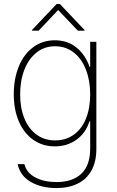

<svg xmlns="http://www.w3.org/2000/svg" viewBox="-20 -742 591 972"><path d="M69.3 88.9H103.5Q114.7 133.3 159.2 156.5Q203.6 179.7 265.6 179.7Q347.7 179.7 392.1 137.2Q436.5 94.7 436.5 10.7V-127H432.6Q413.6 -67.9 366.7 -34.4Q319.8 -1 257.8 -1Q195.8 -1 148.7 -33.9Q101.6 -66.9 75.7 -126.7Q49.8 -186.5 49.8 -264.6Q49.8 -343.8 75.4 -406Q101.1 -468.3 148.2 -503.2Q195.3 -538.1 257.8 -538.1Q321.8 -538.1 366.9 -501.5Q412.1 -464.8 433.6 -403.3H436.5V-530.3H467.8V11.7Q467.8 76.7 443.1 121.1Q418.5 165.5 373 187.7Q327.6 210 265.6 210Q189.9 210 136.2 179.2Q82.5 148.4 69.3 88.9ZM436.5 -264.6Q436.5 -334 415 -389.4Q393.6 -444.8 353.3 -476.3Q313 -507.8 258.8 -507.8Q205.1 -507.8 165 -476.1Q125 -444.3 103.5 -389.2Q82 -334 82 -264.6Q82 -195.3 103.5 -142.6Q125 -89.8 165 -60.5Q205.1 -31.2 258.8 -31.2Q312.5 -31.2 352.8 -59.6Q393.1 -87.9 414.8 -140.6Q436.5 -193.4 436.5 -264.6ZM274.4 -691.4 175.8 -586.9H141.6V-589.8L266.6 -721.7H283.2L408.2 -589.8V-586.9H374Z"/></svg>

Font: Pretendard JP Thin
Style: Regular
Weight: 100
Designer: Base glyphs from Inter by Rasmus Andersson; Hangeul glyphs from Noto Sans CJK(Source Han Sans) by Jang Soo-young and Kan
Foundry: Kil Hyung-jin
Version: Version 1.309